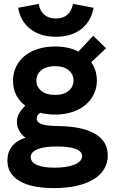

<svg xmlns="http://www.w3.org/2000/svg" viewBox="-20 -753 586 987"><path d="M47 -339Q47 -377 62.5 -409.5Q78 -442 106 -465Q134 -488 174 -501Q214 -514 263 -514Q333 -514 383 -488L459 -569L525 -505L449 -433Q478 -392 478 -339Q478 -301 462.5 -269Q447 -237 419 -213.5Q391 -190 351 -177Q311 -164 263 -164Q223 -164 187 -173Q169 -162 169 -143Q169 -124 193 -115Q217 -106 277 -105Q402 -104 468 -65.5Q534 -27 534 46Q534 85 515 116.5Q496 148 460 169.5Q424 191 373 202.5Q322 214 258 214Q142 214 80 177.5Q18 141 18 72Q18 29 42 -1Q66 -31 111 -45Q67 -79 67 -126Q67 -150 78 -169.5Q89 -189 110 -210Q81 -231 64 -263Q47 -295 47 -339ZM138 55Q138 81 170.5 95Q203 109 261 109Q324 109 363 93Q402 77 402 50Q402 25 368.5 12.5Q335 0 273 0Q208 0 173 14Q138 28 138 55ZM167 -339Q167 -307 192.5 -286Q218 -265 263 -265Q308 -265 333 -286Q358 -307 358 -339Q358 -371 333 -392Q308 -413 263 -413Q218 -413 192.5 -392Q167 -371 167 -339ZM267 -564Q188 -564 137 -603Q86 -642 73 -713L179 -733Q185 -697 207.5 -677.5Q230 -658 267 -658Q304 -658 326.5 -677.5Q349 -697 355 -733L461 -713Q448 -642 397 -603Q346 -564 267 -564Z"/></svg>

Font: NT Somic Bold
Style: Regular
Weight: 700
Designer: Ravid Balaliev — lead type designer, mastering
Michael Voronin — secret advisor, marketing
Ivan Kovalenko — best boy
Foundry: NT Type
Version: Version 0.7